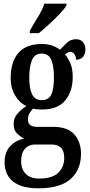

<svg xmlns="http://www.w3.org/2000/svg" viewBox="-20 -786 488 1043"><path d="M189 237Q97 237 51 200Q5 163 5 96Q5 40 36 7.5Q67 -25 111 -33Q91 -43 72.5 -61Q54 -79 54 -113Q54 -144 74 -167.5Q94 -191 123 -210Q86 -227 62 -267.5Q38 -308 38 -362Q38 -450 80 -498.5Q122 -547 208 -547Q240 -547 263.5 -538.5Q287 -530 306 -516Q321 -532 342 -552.5Q363 -573 393 -573Q418 -573 431 -556.5Q444 -540 444 -518Q444 -496 432.5 -479Q421 -462 393 -462Q393 -481 383.5 -492.5Q374 -504 364 -504Q354 -504 347 -500Q340 -496 333 -491Q350 -470 362.5 -441.5Q375 -413 375 -367Q375 -290 334.5 -240.5Q294 -191 208 -191Q199 -191 183.5 -192Q168 -193 160 -196Q151 -188 141.5 -173Q132 -158 132 -137Q132 -115 145 -106Q158 -97 179 -97H268Q348 -97 384 -55.5Q420 -14 420 49Q420 136 363.5 186.5Q307 237 189 237ZM206 -242Q245 -242 259 -273Q273 -304 273 -365Q273 -428 258.5 -461.5Q244 -495 206 -495Q169 -495 154 -460.5Q139 -426 139 -364Q139 -305 154.5 -273.5Q170 -242 206 -242ZM192 184Q265 184 297 152Q329 120 329 72Q329 34 311.5 16.5Q294 -1 260 -1H169Q152 -1 135 7Q118 15 106.5 35Q95 55 95 91Q95 133 120 158.5Q145 184 192 184ZM142 -619Q162 -655 186 -693.5Q210 -732 221 -766H341V-756Q331 -739 305 -711.5Q279 -684 248 -655.5Q217 -627 191 -606H142Z"/></svg>

Font: Noto Serif ExtraCondensed SemiBold
Style: Regular
Weight: 600
Width: 2
Designer: Monotype Design Team
Foundry: Monotype Imaging Inc.
Version: Version 2.015; ttfautohint (v1.8.4.7-5d5b)